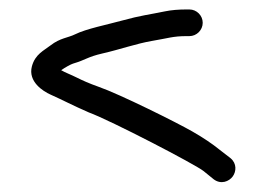

<svg xmlns="http://www.w3.org/2000/svg" viewBox="-20 -450 542 396"><path d="M370.6 -430.5H364.6C348.6 -430.5 333.4 -429.3 320.4 -426.6C288.6 -420 269.8 -418.1 232.5 -407.8C201.9 -399.3 157.8 -390.7 134.8 -379.2C120.6 -372.1 103.9 -371.7 84.4 -356.5C70.4 -345.6 52.5 -338.2 45.8 -313.2C37.3 -281.4 69.3 -261.6 83.8 -255.1C111.7 -242.6 128.2 -233.4 163 -218.2C208.8 -201.4 383.2 -110.6 399.7 -97.3L420.9 -80.1C435.8 -69 452.4 -75.6 460.1 -86.2C467.3 -96.2 468.8 -112.8 455.4 -123.8L433.4 -140.8C418.3 -153.1 399.2 -166 376.8 -178.8C343.8 -197.7 227.4 -255.6 183.4 -271C163.8 -277.9 150 -284.2 139 -289.7C125.4 -296.5 114.7 -300.2 106.2 -305.2C113.6 -310.6 126.2 -317.5 130.6 -318.8C157.5 -326.7 159.9 -332.5 191.1 -339.7C226.9 -347.8 261.5 -360.2 294.1 -365.7C326.6 -371.1 336.9 -375.5 364.6 -375.5H370.6C385.6 -375.5 398.1 -388 398.1 -403C398.1 -418 385.6 -430.5 370.6 -430.5Z"/></svg>

Font: MewTooHand
Style: BdWide
Weight: 400
Designer: Mew Too, Robert Jablonski
Version: Version 0.77